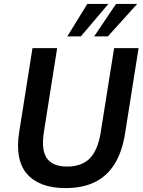

<svg xmlns="http://www.w3.org/2000/svg" viewBox="-20 -951 729 981"><path d="M315 10Q246 10 196.5 -9Q147 -28 116.5 -64Q86 -100 76.5 -153.5Q67 -207 78 -276L146 -705H272L204 -275Q190 -185 219.5 -142.5Q249 -100 323 -100Q397 -100 438 -141Q479 -182 494 -271L563 -705H688L619 -269Q604 -175 565.5 -113Q527 -51 464.5 -20.5Q402 10 315 10ZM324 -765 426 -931H534L393 -765ZM461 -765 573 -931H681L531 -765Z"/></svg>

Font: Nunito Sans 10pt SemiCondensed
Style: Bold Italic
Weight: 700
Width: 4
Italic angle: -9°
Designer: Vernon Adams
Foundry: Vernon Adams
Version: Version 3.101;gftools[0.9.27]